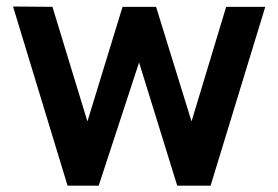

<svg xmlns="http://www.w3.org/2000/svg" viewBox="-20 -584 876 604"><path d="M814.5 -562.5 642.5 0H537.5L417.5 -387.5L290.5 0H192.5L21 -563.5L145 -562.5L255 -202L365.5 -562.5H471L582.5 -202L691.5 -562.5Z"/></svg>

Font: Russisch Sans
Style: Bold
Weight: 700
Designer: Michael Sharanda (font) & Cristiano Sobral (main changes)
Foundry: Michael Sharanda
Version: Version 2.00;September 8, 2020;FontCreator 13.0.0.2681 64-bi